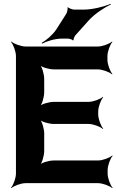

<svg xmlns="http://www.w3.org/2000/svg" viewBox="-20 -953 606 999"><path d="M491 -358V-373C491 -397 505 -434 517 -447L515 -449C502 -437 465 -423 441 -423H260C236 -423 196 -412 184 -399L186 -397C199 -409 210 -449 210 -473V-542C210 -566 199 -606 186 -618L184 -616C196 -603 236 -592 260 -592H489C513 -592 550 -578 563 -566L565 -568C553 -581 539 -618 539 -642V-661C539 -685 553 -722 565 -735L563 -737C550 -725 513 -711 489 -711H113C89 -711 52 -725 39 -737L37 -735C49 -722 63 -685 63 -661V-50C63 -26 49 11 37 24L39 26C52 14 89 0 113 0H490C514 0 551 14 564 26L566 24C554 11 540 -26 540 -50V-68C540 -92 554 -129 566 -142L564 -144C551 -132 514 -118 490 -118H260C236 -118 196 -107 184 -94L186 -92C199 -104 210 -144 210 -168V-258C210 -282 199 -322 186 -334L184 -332C196 -319 236 -308 260 -308H441C465 -308 502 -294 515 -282L517 -284C505 -297 491 -334 491 -358ZM324 -880 273 -800C255 -772 219 -742 197 -730L199 -726C221 -738 266 -752 300 -752H335C341 -752 357 -747 359 -743L363 -744C361 -749 368 -764 372 -769L441 -846C472 -881 525 -915 557 -930L555 -933C523 -919 462 -903 416 -903H366C358 -903 338 -910 334 -915L331 -914C334 -908 329 -887 324 -880Z"/></svg>

Font: Asimov
Style: Edge
Weight: 500
Designer: Google
Version: Version 2.000980: 2014